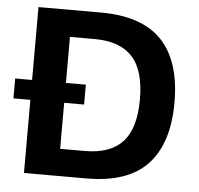

<svg xmlns="http://www.w3.org/2000/svg" viewBox="-49 -718 798 769"><g transform="rotate(5 349.5 -333.5)"><path d="M75 0V-667H326Q492 -667 571.5 -583Q651 -499 651 -334Q651 -169 571.5 -84.5Q492 0 326 0ZM211 -109H311Q412 -109 462 -163Q512 -217 512 -334Q512 -451 462 -505Q412 -559 311 -559H211ZM7 -294V-374H291V-294Z"/></g></svg>

Font: Maven Pro SemiBold
Style: Regular
Weight: 600
Designer: Joe Prince
Foundry: Joe Prince
Version: Version 2.103